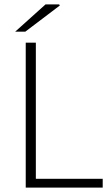

<svg xmlns="http://www.w3.org/2000/svg" viewBox="-20 -853 507 873"><path d="M97 0V-659H143V-40H447V0ZM49 -709 187 -833H249L252 -828L95 -709Z"/></svg>

Font: Source Sans 3 ExtraLight Light
Style: Regular
Weight: 300
Version: Version 3.052;hotconv 1.1.0;makeotfexe 2.6.0